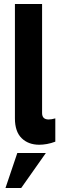

<svg xmlns="http://www.w3.org/2000/svg" viewBox="-20 -717 326 965"><path d="M55 -122V-697H191.5V-149Q191.5 -116.5 224.5 -116.5Q239 -116.5 258 -122V-5Q237 3 216 6.8Q195 10.5 177.5 10.5Q122.5 10.5 88.8 -22.5Q55 -55.5 55 -122ZM67 52H210.5L86.5 228H7.5Z"/></svg>

Font: HK Grotesk ExtraBold
Style: Regular
Weight: 800
Designer: Alfredo Marco Pradil
Foundry: Hanken Design Co.
Version: Version 3.001